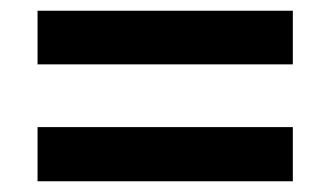

<svg xmlns="http://www.w3.org/2000/svg" viewBox="-20 -519 616 358"><path d="M526 -399H50V-499H526ZM526 -181H50V-282H526Z"/></svg>

Font: Hind Vadodara SemiBold
Style: Regular
Weight: 600
Designer: Hitesh Malaviya
Foundry: Indian Type Foundry
Version: Version 1.001;PS 1.0;hotconv 1.0.86;makeotf.lib2.5.63406; tt